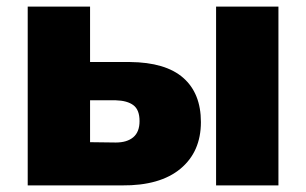

<svg xmlns="http://www.w3.org/2000/svg" viewBox="-20 -562 929 582"><path d="M635 0V-542H824V0ZM374 -374Q482 -373 535.5 -326Q589 -279 589 -192Q589 -102 527 -50.5Q465 1 350 0H64V-542H253V-374ZM331 -130Q365 -130 384 -146Q403 -162 403 -195Q403 -229 384.5 -243Q366 -257 331 -258H253V-131Z"/></svg>

Font: MOST Montserrat ExtraBold
Style: Regular
Weight: 800
Designer: Julieta Ulanovsky
Foundry: Julieta Ulanovsky
Version: Version 8.000;March 11, 2024;FontCreator 15.0.0.2926 64-bit